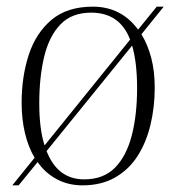

<svg xmlns="http://www.w3.org/2000/svg" viewBox="-20 -543 530 577"><path d="M17 14 84 -69Q65 -101 55 -143Q45 -185 45 -234Q45 -313 66.5 -378.5Q88 -444 135 -483.5Q182 -523 259 -523Q344 -523 395 -454L451 -523H472L405 -440Q424 -409 434.5 -369Q445 -329 445 -279Q445 -222 432.5 -169Q420 -116 394 -75Q368 -34 326.5 -10Q285 14 228 14Q185 14 150.5 -4.5Q116 -23 93 -56L36 14ZM114 -106 371 -424Q340 -505 254 -505Q196 -505 162 -470Q128 -435 113 -373.5Q98 -312 98 -232Q98 -155 114 -106ZM233 -4Q291 -4 325.5 -39Q360 -74 376 -136Q392 -198 392 -278Q392 -355 377 -406L120 -89Q153 -4 233 -4Z"/></svg>

Font: Display Extralight
Style: Italic
Weight: 200
Italic angle: -2°
Designer: Latin by Veronika Burian and Jose Scaglione. Greek by Irene Vlachou. Cyrillic by Vera Evstafieva
Foundry: TypeTogether
Version: Version 3.002